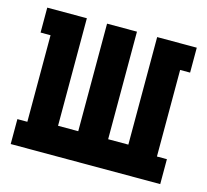

<svg xmlns="http://www.w3.org/2000/svg" viewBox="-82 -613 763 707"><g transform="rotate(15 300.0 -260.0)"><path d="M15 0V-95H53V-425H15V-520H166V-110H243V-520H357V-110H434V-520H585V-425H547V-95H585V0Z"/></g></svg>

Font: Iosevka HT Extrabold Extended
Style: Regular
Weight: 800
Width: 7
Monospace: yes
Designer: Belleve Invis
Foundry: Belleve Invis
Version: Version 32.3.0; ttfautohint (v1.8.4)